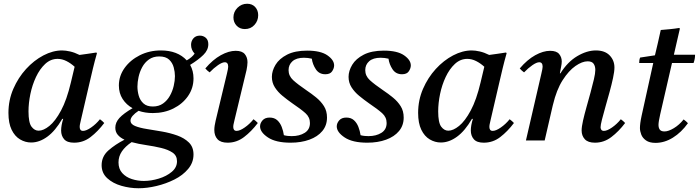

<svg xmlns="http://www.w3.org/2000/svg" viewBox="-20 -749 3727 1024"><path d="M146 11Q115 11 87 -5.5Q59 -22 42 -57Q25 -92 25 -147Q25 -215 51 -275Q77 -335 119 -381Q161 -427 211.5 -453.5Q262 -480 311 -480Q330 -480 354 -474.5Q378 -469 404 -456Q425 -459 447.5 -462Q470 -465 494 -469L497 -465Q485 -423 476 -385.5Q467 -348 458 -309L412 -111Q411 -104 408 -93Q405 -82 405 -72Q405 -63 409 -57Q413 -51 423 -51Q440 -51 466 -69Q492 -87 513 -113Q526 -104 536 -93Q502 -48 463 -18Q424 12 375 12Q338 12 322 -6.5Q306 -25 306 -53Q306 -80 317 -115H312Q275 -51 232.5 -20Q190 11 146 11ZM378 -393Q357 -412 334 -423.5Q311 -435 287 -435Q250 -435 221 -408Q192 -381 172 -338.5Q152 -296 142 -247.5Q132 -199 132 -155Q132 -95 148 -73.5Q164 -52 186 -52Q212 -52 243.5 -77.5Q275 -103 305.5 -159.5Q336 -216 358 -309Z M719 255Q673 255 627.5 242Q582 229 552 201.5Q522 174 522 132Q522 85 558.5 53Q595 21 644 -4Q622 -14 608.5 -29.5Q595 -45 595 -68Q595 -96 617 -120Q639 -144 687 -172Q654 -190 634 -221Q614 -252 614 -293Q614 -344 644.5 -386.5Q675 -429 726 -454.5Q777 -480 838 -480Q927 -480 976 -427Q1004 -443 1018 -463Q999 -483 999 -510Q999 -530 1011.5 -544.5Q1024 -559 1046 -559Q1064 -559 1077.5 -547.5Q1091 -536 1091 -513Q1091 -482 1064.5 -456Q1038 -430 994 -403Q1012 -371 1012 -331Q1012 -279 983 -237Q954 -195 905 -170.5Q856 -146 795 -146Q754 -146 719 -158Q699 -145 687.5 -131.5Q676 -118 676 -106Q676 -87 700.5 -77Q725 -67 763 -61Q801 -55 844 -47.5Q887 -40 925 -26.5Q963 -13 987.5 11Q1012 35 1012 75Q1012 118 983.5 152Q955 186 910 208.5Q865 231 814.5 243Q764 255 719 255ZM682 9Q648 32 630 58.5Q612 85 612 117Q612 152 632 174Q652 196 683 206Q714 216 747 216Q786 216 827 203.5Q868 191 896 167.5Q924 144 924 111Q924 81 900.5 65Q877 49 839.5 40Q802 31 760.5 25Q719 19 682 9ZM795 -181Q827 -181 849.5 -197Q872 -213 886 -238Q900 -263 906.5 -291Q913 -319 913 -343Q913 -365 906.5 -389.5Q900 -414 882 -431Q864 -448 829 -448Q797 -448 774.5 -432Q752 -416 738.5 -391Q725 -366 719 -338.5Q713 -311 713 -287Q713 -263 720 -238.5Q727 -214 745 -197.5Q763 -181 795 -181Z M1332 -113Q1345 -104 1355 -93Q1321 -48 1281.5 -18Q1242 12 1194 12Q1157 12 1140 -6.5Q1123 -25 1123 -56Q1123 -67 1125 -79.5Q1127 -92 1130 -105L1190 -355Q1197 -384 1197 -393Q1197 -417 1179 -417Q1165 -417 1142.5 -401.5Q1120 -386 1098 -363Q1091 -368 1085.5 -373Q1080 -378 1075 -384Q1115 -431 1157.5 -454.5Q1200 -478 1237 -478Q1271 -478 1285.5 -460.5Q1300 -443 1300 -417Q1300 -408 1298.5 -397.5Q1297 -387 1295 -376L1231 -110Q1230 -103 1227 -92.5Q1224 -82 1224 -72Q1224 -63 1228 -57Q1232 -51 1242 -51Q1259 -51 1285 -69Q1311 -87 1332 -113ZM1286 -594Q1259 -594 1242 -612Q1225 -630 1225 -656Q1225 -686 1246.5 -707.5Q1268 -729 1298 -729Q1325 -729 1341 -711.5Q1357 -694 1357 -668Q1357 -638 1337 -616Q1317 -594 1286 -594Z M1530 12Q1451 12 1409 -16Q1367 -44 1367 -75Q1367 -92 1380 -107Q1393 -122 1418 -122Q1443 -122 1458.5 -108Q1474 -94 1482.5 -72Q1491 -50 1494 -28Q1505 -25 1515.5 -24Q1526 -23 1536 -23Q1577 -23 1605 -40.5Q1633 -58 1633 -93Q1633 -124 1609 -145.5Q1585 -167 1539 -198Q1512 -217 1487 -237.5Q1462 -258 1446 -283Q1430 -308 1430 -339Q1430 -371 1449.5 -403.5Q1469 -436 1511 -457.5Q1553 -479 1618 -479Q1690 -479 1726 -454Q1762 -429 1762 -400Q1762 -385 1751.5 -369Q1741 -353 1715 -353Q1682 -353 1664.5 -379.5Q1647 -406 1643 -436Q1622 -441 1601 -441Q1561 -441 1540 -422.5Q1519 -404 1519 -375Q1519 -344 1543.5 -321.5Q1568 -299 1615 -267Q1642 -249 1667 -228.5Q1692 -208 1708 -182.5Q1724 -157 1724 -122Q1724 -80 1699 -50Q1674 -20 1630 -4Q1586 12 1530 12Z M1939 12Q1860 12 1818 -16Q1776 -44 1776 -75Q1776 -92 1789 -107Q1802 -122 1827 -122Q1852 -122 1867.5 -108Q1883 -94 1891.5 -72Q1900 -50 1903 -28Q1914 -25 1924.5 -24Q1935 -23 1945 -23Q1986 -23 2014 -40.5Q2042 -58 2042 -93Q2042 -124 2018 -145.5Q1994 -167 1948 -198Q1921 -217 1896 -237.5Q1871 -258 1855 -283Q1839 -308 1839 -339Q1839 -371 1858.5 -403.5Q1878 -436 1920 -457.5Q1962 -479 2027 -479Q2099 -479 2135 -454Q2171 -429 2171 -400Q2171 -385 2160.5 -369Q2150 -353 2124 -353Q2091 -353 2073.5 -379.5Q2056 -406 2052 -436Q2031 -441 2010 -441Q1970 -441 1949 -422.5Q1928 -404 1928 -375Q1928 -344 1952.5 -321.5Q1977 -299 2024 -267Q2051 -249 2076 -228.5Q2101 -208 2117 -182.5Q2133 -157 2133 -122Q2133 -80 2108 -50Q2083 -20 2039 -4Q1995 12 1939 12Z M2331 11Q2300 11 2272 -5.5Q2244 -22 2227 -57Q2210 -92 2210 -147Q2210 -215 2236 -275Q2262 -335 2304 -381Q2346 -427 2396.5 -453.5Q2447 -480 2496 -480Q2515 -480 2539 -474.5Q2563 -469 2589 -456Q2610 -459 2632.5 -462Q2655 -465 2679 -469L2682 -465Q2670 -423 2661 -385.5Q2652 -348 2643 -309L2597 -111Q2596 -104 2593 -93Q2590 -82 2590 -72Q2590 -63 2594 -57Q2598 -51 2608 -51Q2625 -51 2651 -69Q2677 -87 2698 -113Q2711 -104 2721 -93Q2687 -48 2648 -18Q2609 12 2560 12Q2523 12 2507 -6.5Q2491 -25 2491 -53Q2491 -80 2502 -115H2497Q2460 -51 2417.5 -20Q2375 11 2331 11ZM2563 -393Q2542 -412 2519 -423.5Q2496 -435 2472 -435Q2435 -435 2406 -408Q2377 -381 2357 -338.5Q2337 -296 2327 -247.5Q2317 -199 2317 -155Q2317 -95 2333 -73.5Q2349 -52 2371 -52Q2397 -52 2428.5 -77.5Q2460 -103 2490.5 -159.5Q2521 -216 2543 -309Z M2927 -182 2885 0H2785L2867 -355Q2874 -384 2874 -393Q2874 -417 2856 -417Q2842 -417 2819.5 -401.5Q2797 -386 2775 -363Q2768 -368 2762.5 -373Q2757 -378 2752 -384Q2792 -431 2834.5 -454.5Q2877 -478 2914 -478Q2948 -478 2962 -461Q2976 -444 2976 -421Q2976 -409 2972.5 -392.5Q2969 -376 2966 -358H2969Q3007 -419 3058.5 -449.5Q3110 -480 3158 -480Q3206 -480 3231.5 -453.5Q3257 -427 3257 -389Q3257 -368 3249.5 -333Q3242 -298 3231 -258Q3220 -218 3209 -179.5Q3198 -141 3190.5 -111.5Q3183 -82 3183 -70Q3183 -63 3187 -57Q3191 -51 3201 -51Q3218 -51 3244 -69Q3270 -87 3291 -113Q3304 -104 3314 -93Q3280 -48 3240.5 -18Q3201 12 3153 12Q3116 12 3099 -6.5Q3082 -25 3082 -53Q3082 -73 3089.5 -106Q3097 -139 3108 -178Q3119 -217 3129.5 -255.5Q3140 -294 3147.5 -326Q3155 -358 3155 -376Q3155 -396 3146 -409Q3137 -422 3114 -422Q3085 -422 3049 -397Q3013 -372 2980.5 -321Q2948 -270 2929 -190Z M3679 -413H3564L3501 -139Q3492 -100 3492 -83Q3492 -67 3499 -57.5Q3506 -48 3524 -48Q3545 -48 3574 -65.5Q3603 -83 3626 -112Q3639 -103 3649 -92Q3614 -43 3569 -15Q3524 13 3476 13Q3444 13 3425.5 0Q3407 -13 3400 -31.5Q3393 -50 3393 -66Q3393 -77 3395 -93Q3397 -109 3402 -132L3464 -413H3389Q3389 -421 3390 -428Q3391 -435 3394 -442L3473 -454Q3480 -483 3488.5 -519.5Q3497 -556 3504 -589Q3528 -591 3553.5 -593.5Q3579 -596 3603 -600L3606 -596Q3599 -566 3592 -535.5Q3585 -505 3574 -457H3687Q3687 -445 3685 -434.5Q3683 -424 3679 -413Z"/></svg>

Font: Tiro Devanagari Hindi
Style: Italic
Weight: 400
Italic angle: -11°
Designer: Devanagari: John Hudson & Fiona Ross, assisted by Paul Hanslow. Latin: John Hudson with Paul Hanslow, assisted by Kaja S
Foundry: Tiro Typeworks Ltd.
Version: Version 1.52